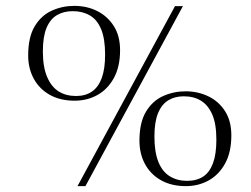

<svg xmlns="http://www.w3.org/2000/svg" viewBox="-20 -618 854 654"><path d="M576 -597H603L271 16H244ZM76 -429Q76 -492 98.5 -529Q121 -566 157 -582Q193 -598 233 -598Q276 -598 311 -580.5Q346 -563 367.5 -529.5Q389 -496 389 -447Q389 -391 368 -352.5Q347 -314 312 -294.5Q277 -275 234 -275Q185 -275 149.5 -295Q114 -315 95 -350Q76 -385 76 -429ZM126 -443Q126 -390 140.5 -356Q155 -322 180 -306.5Q205 -291 239 -291Q271 -291 293 -306Q315 -321 326.5 -352Q338 -383 338 -432Q338 -486 324.5 -518.5Q311 -551 286 -565.5Q261 -580 228 -580Q197 -580 174 -566.5Q151 -553 138.5 -523Q126 -493 126 -443ZM455 -139Q455 -201 477.5 -238Q500 -275 536 -291Q572 -307 612 -307Q654 -307 689.5 -290Q725 -273 746.5 -239.5Q768 -206 768 -157Q768 -100 747 -61.5Q726 -23 691 -3.5Q656 16 613 16Q564 16 528.5 -4Q493 -24 474 -59Q455 -94 455 -139ZM506 -153Q506 -100 519.5 -66.5Q533 -33 558.5 -17.5Q584 -2 617 -2Q650 -2 672 -16.5Q694 -31 705.5 -62Q717 -93 717 -142Q717 -196 703 -228Q689 -260 664.5 -275Q640 -290 606 -290Q576 -290 553.5 -276.5Q531 -263 518.5 -233Q506 -203 506 -153Z"/></svg>

Font: Literata 60pt ExtraLight
Style: Italic
Weight: 250
Italic angle: -2°
Designer: Latin by Veronika Burian and Jose Scaglione. Greek by Irene Vlachou. Cyrillic by Vera Evstafieva
Foundry: TypeTogether
Version: Version 3.103;gftools[0.9.29]